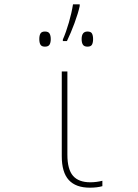

<svg xmlns="http://www.w3.org/2000/svg" viewBox="-20 -859 640 889"><path d="M266 -136V-528H292V-143Q292 -75 318 -45Q344 -15 398 -15Q426 -15 454 -22V3Q430 10 396 10Q331 10 298.5 -25.5Q266 -61 266 -136ZM271 -676Q286 -710 299 -755Q312 -800 318 -839H349V-831Q342 -798 325 -752Q308 -706 290 -669H271ZM162 -678Q162 -695 167.5 -704Q173 -713 188 -713Q204 -713 209.5 -703.5Q215 -694 215 -678Q215 -662 209.5 -652.5Q204 -643 188 -643Q173 -643 167.5 -652Q162 -661 162 -678ZM358 -678Q358 -713 385 -713Q401 -713 406 -703.5Q411 -694 411 -678Q411 -662 406 -652.5Q401 -643 385 -643Q370 -643 364 -652Q358 -661 358 -678Z"/></svg>

Font: Noto Sans Mono UI Thin
Style: Regular
Weight: 250
Monospace: yes
Designer: Monotype Design team
Foundry: Monotype Imaging Inc.
Version: Version 1.000